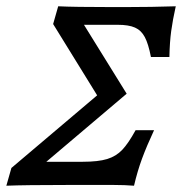

<svg xmlns="http://www.w3.org/2000/svg" viewBox="-45 -591 579 611"><path d="M-8.7 -56.5 278.2 -299.5 281.2 -260 124.1 -514.5 140.2 -571Q191.8 -568.5 306.9 -568.5H358.3Q435.6 -568.5 514.3 -571Q504.6 -527.3 499.8 -492.2Q495 -457.1 494.1 -409.7H435.3Q427.2 -451.6 415.8 -473Q404.5 -494.4 384.6 -503.2Q364.8 -512.1 329.3 -512.1H222.2L358.1 -292.8L60.8 -40.9L62.2 -76.2H218.4Q267.4 -76.2 296 -84.9Q324.5 -93.6 344 -114.2Q363.6 -134.9 386.5 -176.7H445.3Q422 -126.7 407 -86.2Q392.1 -45.6 381.5 0Q351.7 -2.4 317.8 -2.4H167.6Q35.1 -2.4 -24.8 0Z"/></svg>

Font: Playfair Micro SmCond SmLight
Style: Italic
Weight: 360
Width: 4
Italic angle: -15.6°
Designer: Claus Eggers Sørensen
Foundry: Claus Eggers Sørensen
Version: Version 2.203;Glyphs 3.3 (3326)